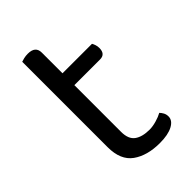

<svg xmlns="http://www.w3.org/2000/svg" viewBox="-192 -673 755 755"><g transform="rotate(-45 186.0 -295.0)"><path d="M233 13Q163 13 119.5 -18Q76 -49 76 -121V-596Q81 -598 91.5 -600.5Q102 -603 114 -603Q156 -603 156 -567V-452H320Q323 -447 326 -438.5Q329 -430 329 -420Q329 -386 299 -386H156V-126Q156 -86 178.5 -69.5Q201 -53 242 -53Q259 -53 280 -59Q301 -65 315 -73Q321 -67 326 -58Q331 -49 331 -37Q331 -15 305 -1Q279 13 233 13Z"/></g></svg>

Font: Baloo Chettan 2
Style: Regular
Weight: 400
Designer: Maithili Shingre, Unnati Kotecha and Ek Type
Foundry: Ek Type
Version: Version 1.640;hotconv 1.0.111;makeotfexe 2.5.65597; ttfautoh